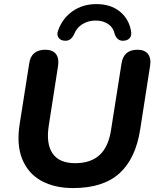

<svg xmlns="http://www.w3.org/2000/svg" viewBox="-20 -926 781 956"><path d="M78.3 -310.7 125.5 -610.2Q130.1 -644.1 150.5 -661.3Q171 -678.4 205.1 -678.4Q241.6 -678.4 258.3 -657.3Q274.9 -636.3 269.1 -597.8L222.9 -301.3Q208.7 -210 241.9 -161.8Q275 -113.5 354.5 -113.5Q431.2 -113.5 475.5 -153.8Q519.8 -194 532.8 -278.4L585.1 -610.2Q595.4 -678.4 664.8 -678.4Q700.1 -678.4 716.6 -657.3Q733.2 -636.3 727.3 -598L678.2 -282.5Q655.8 -136.6 574.9 -63.1Q493.9 10.4 343.7 10.4Q251.8 10.4 186.2 -25.5Q120.6 -61.4 90.9 -133.4Q61.3 -205.5 78.3 -310.7ZM269.7 -775.1Q291.5 -835.5 342 -870.6Q392.6 -905.6 459.8 -905.6Q530.2 -905.6 575.6 -869.5Q621 -833.3 632.1 -773.3Q636.7 -752.1 627.8 -739.1Q618.9 -726 599.6 -723.6Q583.2 -721.4 571.8 -728.2Q560.4 -735 553.1 -751.1L551.1 -756.7Q544.8 -788 519.3 -805.8Q493.7 -823.7 456 -823.7Q419.6 -823.7 390.9 -806.1Q362.1 -788.6 348.9 -755.3Q339.8 -737 328.1 -729.2Q316.4 -721.4 298 -723.6Q278.9 -726 270.3 -740.3Q261.7 -754.5 269.7 -775.1Z"/></svg>

Font: SN Pro Thin
Style: Italic
Weight: 200
Italic angle: -9°
Designer: Tobias Whetton
Foundry: Supernotes
Version: Version 1.003;Glyphs 3.3 (3324)